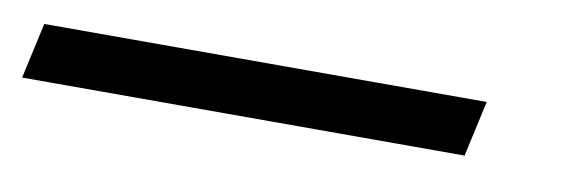

<svg xmlns="http://www.w3.org/2000/svg" viewBox="-115 13 598 200"><g transform="rotate(10 184.0 112.5)"><path d="M-91 142 -78 83H390L377 142Z"/></g></svg>

Font: Noto Serif
Style: Italic
Weight: 400
Italic angle: -12°
Designer: Monotype Design Team
Foundry: Monotype Imaging Inc.
Version: Version 2.013